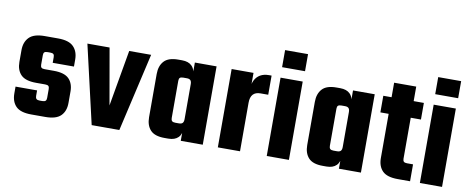

<svg xmlns="http://www.w3.org/2000/svg" viewBox="-60 -932 2938 1195"><g transform="rotate(10 1409.0 -334.5)"><path d="M253.4 -119.1V-174.8Q253.4 -188 247.6 -193.6Q241.7 -199.2 226.6 -199.2H169.4Q101.6 -199.2 73 -228.5Q44.4 -257.8 44.4 -309.1V-383.8Q44.4 -435.1 74 -465.1Q103.5 -495.1 171.4 -495.1H256.8Q324.7 -495.1 354.2 -465.1Q383.8 -435.1 383.8 -383.8V-339.8H249.5V-376Q249.5 -389.2 243.7 -394.5Q237.8 -399.9 222.7 -399.9H207.5Q192.4 -399.9 186.5 -394.5Q180.7 -389.2 180.7 -376V-315.9Q180.7 -303.2 186.5 -297.6Q192.4 -292 207.5 -292H264.6Q332.5 -292 361.1 -262.9Q389.6 -233.9 389.6 -183.1V-110.8Q389.6 -59.1 360.1 -29.5Q330.6 0 262.7 0H173.8Q105.5 0 76.4 -29.5Q47.4 -59.1 47.4 -110.8V-153.8H183.6V-119.1Q183.6 -106 189.7 -100.1Q195.8 -94.2 209.5 -94.2H226.6Q241.7 -94.2 247.6 -100.1Q253.4 -106 253.4 -119.1Z M581.5 -495.1 643.6 -140.1 705.6 -495.1H844.2L730.5 0H555.7L441.4 -495.1Z M1257.8 0H1118.7V-49.3Q1113.3 -32.7 1102.1 -21.5Q1080.6 0 1039.6 0H1015.6Q953.6 0 926.3 -29.5Q898.9 -59.1 898.9 -110.8V-383.8Q898.9 -435.1 926.3 -465.1Q953.6 -495.1 1015.6 -495.1H1039.6Q1080.6 -495.1 1102.1 -473.6Q1115.7 -460 1120.6 -439V-495.1H1257.8ZM1038.6 -129.9Q1038.6 -117.2 1044.7 -111.1Q1050.8 -105 1065.9 -105H1088.9Q1104.5 -105 1111.6 -112.5Q1118.7 -120.1 1118.7 -137.2V-357.9Q1118.7 -375 1111.6 -382.6Q1104.5 -390.1 1088.9 -390.1H1065.9Q1050.8 -390.1 1044.7 -384.5Q1038.6 -378.9 1038.6 -365.2Z M1605 -498V-377H1556.2Q1493.2 -377 1493.2 -307.1V0H1353V-495.1H1491.2V-425.3Q1494.1 -437.5 1499.5 -448.2Q1511.2 -471.7 1533.7 -484.9Q1556.2 -498 1587.9 -498Z M1802.2 0H1662.1V-495.1H1802.2ZM1660.2 -561V-668.9H1805.2V-561Z M2257.3 0H2118.2V-49.3Q2112.8 -32.7 2101.6 -21.5Q2080.1 0 2039.1 0H2015.1Q1953.1 0 1925.8 -29.5Q1898.4 -59.1 1898.4 -110.8V-383.8Q1898.4 -435.1 1925.8 -465.1Q1953.1 -495.1 2015.1 -495.1H2039.1Q2080.1 -495.1 2101.6 -473.6Q2115.2 -460 2120.1 -439V-495.1H2257.3ZM2038.1 -129.9Q2038.1 -117.2 2044.2 -111.1Q2050.3 -105 2065.4 -105H2088.4Q2104 -105 2111.1 -112.5Q2118.2 -120.1 2118.2 -137.2V-357.9Q2118.2 -375 2111.1 -382.6Q2104 -390.1 2088.4 -390.1H2065.4Q2050.3 -390.1 2044.2 -384.5Q2038.1 -378.9 2038.1 -365.2Z M2503.4 -586.9V-495.1H2567.9V-390.1H2503.4V-130.9Q2503.4 -118.2 2509.5 -112.5Q2515.6 -106.9 2529.8 -106.9H2567.9V0H2489.7Q2421.9 0 2392.8 -29.5Q2363.8 -59.1 2363.8 -110.8V-390.1H2311.5V-495.1H2363.8V-586.9Z M2770 0H2629.9V-495.1H2770ZM2627.9 -561V-668.9H2772.9V-561Z"/></g></svg>

Font: Akaash Gobhi
Style: Regular
Weight: 400
Designer: Kulbir Singh Thind, MD
Foundry: Punjab Online
Version: Version 1.200